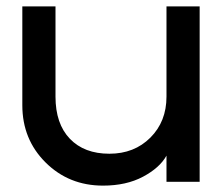

<svg xmlns="http://www.w3.org/2000/svg" viewBox="-20 -570 696 602"><path d="M606 0H502V-82Q481 -44 428.5 -16Q376 12 303 12Q196 12 123 -60.5Q50 -133 50 -240V-550H154V-267Q154 -182 199 -135Q244 -88 323 -88Q401 -88 451.5 -138.5Q502 -189 502 -267V-550H606Z"/></svg>

Font: Edgecutting Lite Sharp
Style: Medium
Weight: 500
Designer: RandomMaerks (Nguyen Gia Bao)
Version: Version 1.0